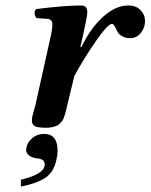

<svg xmlns="http://www.w3.org/2000/svg" viewBox="-20 -456 549 700"><path d="M272.9 -285.2 276.9 -284.2Q310.1 -354 356 -395Q401.9 -436 446.8 -436Q476.6 -436 492.7 -418.9Q508.8 -401.9 508.8 -379.9Q508.8 -355 493.4 -335.9Q478 -316.9 455.1 -316.9Q427.7 -316.9 411.6 -335Q409.2 -337.9 405 -346.9Q400.9 -356 396.7 -362.5Q392.6 -369.1 388.2 -369.1Q374 -369.1 332 -309.6Q290 -250 251 -179.2L225.1 -71.8Q224.1 -68.4 221.7 -57.4Q219.2 -46.4 218 -42.5Q216.8 -38.6 213.6 -29.3Q210.4 -20 207.3 -16.1Q204.1 -12.2 198.5 -5.9Q192.9 0.5 186.3 2.9Q179.7 5.4 170.2 7.6Q160.6 9.8 148.9 9.8Q115.7 9.8 106 3.4Q96.2 -2.9 96.2 -17.1Q96.2 -23.9 98.1 -32.5Q100.1 -41 103.5 -52.7Q106.9 -64.5 108.9 -71.8L163.1 -315.9Q170.9 -348.1 170.9 -367.2Q170.9 -386.2 152.8 -387.2L112.8 -390.1Q99.6 -409.2 111.8 -422.9Q213.9 -436 276.9 -436Q298.3 -436 298.3 -411.1Q298.3 -397 281.2 -320.3ZM140.1 32.2Q189.9 32.2 189.9 92.8Q189.9 109.9 186 125Q176.3 172.9 143.6 193.4Q110.8 213.9 56.2 224.1V199.2Q136.2 180.2 142.1 149.9Q143.1 147 143.1 143.1Q143.1 123 112.8 121.1Q97.7 119.1 86.4 111.1Q75.2 103 75.2 88.9Q75.2 85 76.2 83Q80.1 62 98.1 47.1Q116.2 32.2 140.1 32.2Z"/></svg>

Font: Linux Libertine O
Style: Semibold Italic
Weight: 600
Italic angle: -11.5°
Designer: Philipp H. Poll
Foundry: Philipp H. Poll
Version: Version 5.1.2